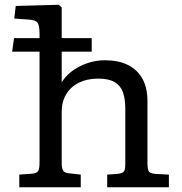

<svg xmlns="http://www.w3.org/2000/svg" viewBox="-20 -786 765 806"><path d="M61 0V-53L116 -57Q135 -59 140.5 -69Q146 -79 146 -104V-569H31L39 -626H146V-644Q146 -678 138 -690Q130 -702 99 -704L40 -708L46 -761L227 -766L239 -755V-626H365V-569H239V-442H240Q266 -483 316 -508Q366 -533 421 -533Q477 -533 516.5 -513.5Q556 -494 577.5 -456Q599 -418 599 -362V-98Q599 -82 603 -70Q607 -58 632 -56L689 -53V0H430V-53L473 -56Q493 -58 499.5 -65.5Q506 -73 506 -97V-328Q506 -371 496 -399Q486 -427 461 -441.5Q436 -456 392 -456Q346 -456 311.5 -439Q277 -422 258 -390.5Q239 -359 239 -317V-102Q239 -80 244.5 -70.5Q250 -61 266 -59L319 -53V0Z"/></svg>

Font: Literata Variable Black
Style: Regular
Weight: 900
Designer: Latin by Veronika Burian and Jose Scaglione. Greek by Irene Vlachou. Cyrillic by Vera Evstafieva.
Foundry: TypeTogether
Version: Version 3.021